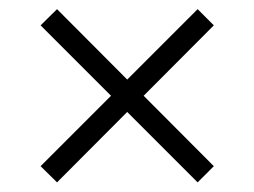

<svg xmlns="http://www.w3.org/2000/svg" viewBox="-20 -584 542 409"><path d="M101.5 -195.5 66.5 -230 216.5 -380 66.5 -530 101.5 -564.5 251 -414.5 401 -564.5 435.5 -530 286 -380 435.5 -230 401 -195.5 251 -345.5Z"/></svg>

Font: Encode Sans Semi Expanded Light
Style: Regular
Weight: 300
Width: 6
Designer: Multiple Designers
Foundry: Impallari Type
Version: Version 3.000; ttfautohint (v1.8.3) -l 8 -r 50 -G 200 -x 14 